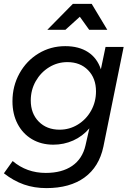

<svg xmlns="http://www.w3.org/2000/svg" viewBox="-22 -770 682 986"><path d="M-2 120 43 57Q115 118 213 118Q296 118 348.5 82Q401 46 417 -23L437 -111Q402 -70 354 -48.5Q306 -27 252 -27Q190 -27 142.5 -55Q95 -83 68.5 -133.5Q42 -184 42 -250Q42 -328 78 -393Q114 -458 176 -495.5Q238 -533 313 -533Q383 -533 430 -502.5Q477 -472 496 -414L520 -529H613L509 -17Q487 87 412 141.5Q337 196 216 196Q154 196 101 177.5Q48 159 -2 120ZM471 -301Q471 -368 430.5 -409.5Q390 -451 324 -451Q273 -451 230 -424.5Q187 -398 161.5 -353Q136 -308 136 -254Q136 -187 177 -145.5Q218 -104 284 -104Q335 -104 378 -130.5Q421 -157 446 -202Q471 -247 471 -301ZM529 -617H436L388 -684L314 -617H221L352 -750H449Z"/></svg>

Font: Gontserrat
Style: Italic
Weight: 400
Italic angle: -11.3°
Designer: Julieta Ulanovsky
Foundry: Julieta Ulanovsky
Version: Version 6.001